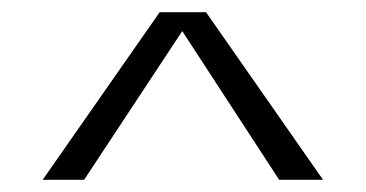

<svg xmlns="http://www.w3.org/2000/svg" viewBox="-20 -769 600 315"><path d="M510 -474H438L279 -718L118 -474H50L242 -749H318Z"/></svg>

Font: Kaisei HarunoUmi
Style: Regular
Weight: 400
Designer: Font-Kai, 金井和夫
Foundry: KAZUO KANAI
Version: Version 5.003